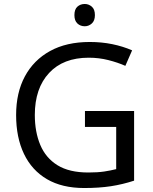

<svg xmlns="http://www.w3.org/2000/svg" viewBox="-20 -935 768 965"><path d="M407 -377H654V-27Q596 -8 537 1Q478 10 403 10Q292 10 216 -34.5Q140 -79 100.5 -161.5Q61 -244 61 -357Q61 -469 105 -551Q149 -633 231.5 -678.5Q314 -724 431 -724Q491 -724 544.5 -713Q598 -702 644 -682L610 -604Q572 -621 524.5 -633Q477 -645 426 -645Q298 -645 226.5 -568Q155 -491 155 -357Q155 -272 182.5 -206.5Q210 -141 269 -104.5Q328 -68 424 -68Q471 -68 504 -73Q537 -78 564 -85V-297H407ZM406 -915Q426 -915 441.5 -901.5Q457 -888 457 -859Q457 -831 441.5 -817Q426 -803 406 -803Q384 -803 369 -817Q354 -831 354 -859Q354 -888 369 -901.5Q384 -915 406 -915Z"/></svg>

Font: Noto Sans Nag Mundari
Style: Regular
Weight: 400
Designer: Muthu Nedumaran
Version: Version 1.000; ttfautohint (v1.8.4.7-5d5b)